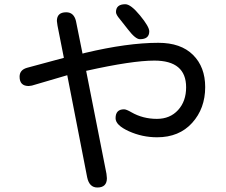

<svg xmlns="http://www.w3.org/2000/svg" viewBox="-20 -792 1040 885"><path d="M377 -465.8 470.7 8.8 472.7 29.3Q472.7 72.3 428.7 72.3Q391.6 72.3 381.8 25.4L290 -445.3L127 -397.5L112.3 -395.5Q70.3 -395.5 70.3 -438.5Q70.3 -469.7 104.5 -479.5L274.4 -525.4L245.1 -673.8L242.2 -695.3Q242.2 -735.4 285.2 -735.4Q320.3 -735.4 330.1 -695.3L360.4 -544.9L371.1 -547.9Q567.4 -594.7 710 -594.7Q813.5 -594.7 869.6 -539.1Q925.8 -483.4 925.8 -390.6Q925.8 -292 865.7 -225.6Q805.7 -159.2 704.1 -159.2Q635.7 -159.2 574.2 -187Q512.7 -214.8 512.7 -247.1Q512.7 -288.1 551.8 -288.1Q562.5 -288.1 585.9 -274.4Q638.7 -244.1 703.1 -244.1Q763.7 -244.1 800.8 -284.7Q837.9 -325.2 837.9 -389.6Q837.9 -512.7 691.4 -512.7Q588.9 -512.7 378.9 -465.8H377ZM557.6 -772.5Q583 -772.5 625.5 -720.7Q668 -668.9 668 -647.5Q668 -611.3 625 -611.3Q604.5 -611.3 570.3 -655.8Q536.1 -700.2 532.2 -704.1Q514.6 -724.6 514.6 -736.3Q514.6 -772.5 557.6 -772.5Z"/></svg>

Font: YuPearl-Regular
Style: Regular
Weight: 400
Designer: Max Yao
Foundry: Max-Everyday
Version: Version 1.011; ttfautohint (v1.8.3)